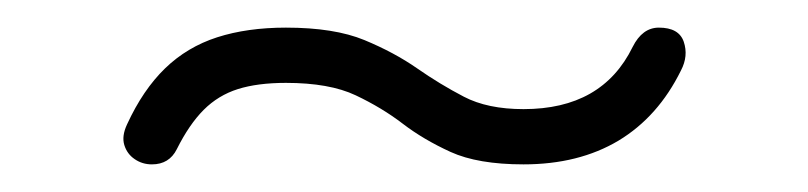

<svg xmlns="http://www.w3.org/2000/svg" viewBox="-20 -381 585 139"><path d="M108 -273Q102.5 -262 90 -262Q83 -262 77.5 -265.8Q72 -269.5 70 -276Q68 -282.5 72 -291Q83.5 -316 99.5 -331.5Q115.5 -347 137.2 -354Q159 -361 187 -361Q222 -361 243.8 -352Q265.5 -343 282 -331.5Q298.5 -320 315.8 -311Q333 -302 359 -302Q387.5 -302 407.2 -313.2Q427 -324.5 438 -347Q445 -361 457 -361Q471.5 -361 475 -350.8Q478.5 -340.5 473 -330Q456.5 -296.5 427.8 -279.2Q399 -262 359 -262Q326 -262 306.2 -271Q286.5 -280 271.5 -291.5Q256.5 -303 237.5 -312Q218.5 -321 187 -321Q166.5 -321 152.2 -316.5Q138 -312 127.5 -301.5Q117 -291 108 -273Z"/></svg>

Font: Jura Light Light
Style: Regular
Weight: 300
Version: Version 5.106